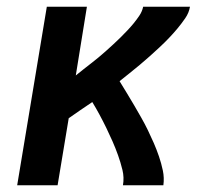

<svg xmlns="http://www.w3.org/2000/svg" viewBox="-20 -550 640 570"><path d="M31 0 119 -530H238L205 -326Q216 -335 227.5 -344Q239 -353 250.5 -362Q262 -371 273 -380Q284 -389 295 -399Q306 -409 316.5 -418.5Q327 -428 337.5 -438.5Q348 -449 358 -459.5Q368 -470 377 -481Q386 -492 394 -504Q402 -516 405 -530H544Q541 -512 530 -496Q519 -480 506.5 -465Q494 -450 480.5 -436Q467 -422 453 -409Q439 -396 424.5 -383Q410 -370 395 -357.5Q380 -345 365 -333Q350 -321 335 -309Q346 -291 357 -273Q368 -255 378.5 -237Q389 -219 399.5 -200.5Q410 -182 419 -163.5Q428 -145 436.5 -125.5Q445 -106 452 -85.5Q459 -65 463.5 -43.5Q468 -22 465 0H345Q349 -23 343.5 -45.5Q338 -68 330.5 -89Q323 -110 314 -130.5Q305 -151 295.5 -170.5Q286 -190 275.5 -209.5Q265 -229 254 -247Q236 -235 218.5 -223Q201 -211 184 -199L151 0Z"/></svg>

Font: Iosevka Curly Slab Extended
Style: Bold Italic
Weight: 700
Width: 7
Italic angle: -9°
Monospace: yes
Designer: Belleve Invis
Foundry: Belleve Invis
Version: Version 11.0.0; ttfautohint (v1.8.3)